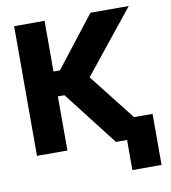

<svg xmlns="http://www.w3.org/2000/svg" viewBox="-93 -787 916 1031"><g transform="rotate(-10 365.0 -271.5)"><path d="M255.9 -294.9H219.7V0H53.7V-707H219.7V-430.7H254.9L469.7 -707H678.7L405.3 -366.2L603 -114.3H704.1V164.1H544.9V0H484.4Z"/></g></svg>

Font: Pretendard JP ExtraBold
Style: Regular
Weight: 800
Designer: Base glyphs from Inter by Rasmus Andersson; Hangeul glyphs from Noto Sans CJK(Source Han Sans) by Jang Soo-young and Kan
Foundry: Kil Hyung-jin
Version: Version 1.309